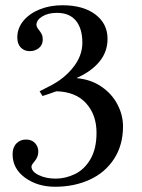

<svg xmlns="http://www.w3.org/2000/svg" viewBox="-20 -702 542 732"><path d="M28 -114Q28 -140 42.5 -155Q57 -170 79 -170Q101 -170 113.5 -156.5Q126 -143 126 -124Q126 -103 111 -86Q109 -83 104.5 -77.5Q100 -72 100 -67Q100 -48 127.5 -34.5Q155 -21 192 -21Q230 -21 266 -38.5Q302 -56 325 -95.5Q348 -135 348 -196Q348 -264 308.5 -308Q269 -352 195 -354Q165 -343 142 -336L131 -354L168 -373Q223 -400 258.5 -444.5Q294 -489 294 -539Q294 -593 269.5 -623Q245 -653 197 -653Q164 -653 141.5 -639.5Q119 -626 119 -607Q119 -599 129 -587Q136 -578 139.5 -570.5Q143 -563 143 -551Q143 -531 128.5 -519Q114 -507 93 -507Q73 -507 59.5 -520.5Q46 -534 46 -559Q46 -595 69.5 -623Q93 -651 132 -666.5Q171 -682 218 -682Q297 -682 343.5 -647Q390 -612 390 -554Q390 -505 359.5 -467.5Q329 -430 273 -405V-404Q327 -399 367 -371.5Q407 -344 428 -303.5Q449 -263 449 -220Q449 -149 415 -96.5Q381 -44 322 -17Q263 10 190 10Q123 10 75.5 -24.5Q28 -59 28 -114Z"/></svg>

Font: Ibarra Real Nova
Style: Regular
Weight: 400
Designer: Jose Maria Ribagorda & Octavio Pardo
Foundry: Jose Maria Ribagorda
Version: Version 1.014